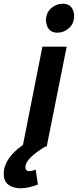

<svg xmlns="http://www.w3.org/2000/svg" viewBox="-93 -785 417 1028"><path d="M214 -610Q159 -610 153 -674Q153 -716 180.5 -740.5Q208 -765 243 -765Q300 -765 304 -701Q304 -659 276.5 -634.5Q249 -610 214 -610ZM17 223Q-7 223 -27.5 215.5Q-48 208 -60.5 191.2Q-73 174.5 -73 146Q-73 63 30 -9L134 -535H264L157 0H149Q43 64 43 110Q43 131 63 131Q79 131 98 123L110 203Q58 223 17 223Z"/></svg>

Font: Argentum Sans Medium
Style: Italic
Weight: 500
Italic angle: -11°
Designer: Julieta Ulanovsky (font), Cristiano Sobral (main changes and remaster)
Foundry: Julieta Ulanovsky (font), Cristiano Sobral (main changes and remaster)
Version: Version 2.007;June 15, 2022;FontCreator 14.0.0.2814 64-bit; 